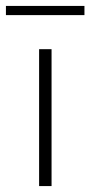

<svg xmlns="http://www.w3.org/2000/svg" viewBox="-29 -628 305 648"><path d="M103 0V-462H145V0ZM-9 -577V-608H256V-577Z"/></svg>

Font: Ysabeau SC ExtraLight
Style: Regular
Weight: 250
Designer: Christian Thalmann (Catharsis Fonts)
Version: Version 2.001;gftools[0.9.30]; featfreeze: smcp